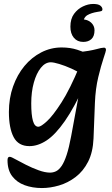

<svg xmlns="http://www.w3.org/2000/svg" viewBox="-20 -730 566 971"><path d="M192 221Q144 221 104.5 206.5Q65 192 41.5 161Q18 130 18 80Q18 63 29 63Q34 63 42 67Q50 71 63 78Q81 88 111.5 103.5Q142 119 175 131Q208 143 233 143Q249 143 263.5 136Q278 129 291.5 109.5Q305 90 317 53.5Q329 17 340 -42L390 -313L372 -337L373 -465Q437 -473 466 -481Q495 -489 506 -489Q516 -489 516 -477Q516 -472 503.5 -435Q491 -398 477 -340Q463 -282 460 -210L453 -30Q450 40 425.5 88Q401 136 362 165.5Q323 195 278.5 208Q234 221 192 221ZM129 9Q73 9 49 -36.5Q25 -82 25 -164Q25 -233 46 -292.5Q67 -352 103.5 -396Q140 -440 188.5 -465Q237 -490 292 -490Q335 -490 370.5 -478.5Q406 -467 431 -455L402 -350Q375 -368 341.5 -383Q308 -398 279.5 -406.5Q251 -415 237 -415Q209 -415 186.5 -387Q164 -359 151 -312Q138 -265 138 -207Q138 -149 146.5 -119Q155 -89 174 -89Q187 -89 217.5 -117Q248 -145 291 -212Q334 -279 383 -397L411 -308Q357 -188 308.5 -118.5Q260 -49 216 -20Q172 9 129 9ZM498 -683Q498 -676 492.5 -674Q487 -672 473 -670Q442 -665 422 -653.5Q402 -642 398 -607L395 -632Q423 -632 440.5 -616Q458 -600 458 -577Q458 -547 442.5 -532.5Q427 -518 401 -518Q371 -518 353.5 -539Q336 -560 336 -595Q336 -635 354.5 -660Q373 -685 399.5 -697.5Q426 -710 451 -710Q477 -710 487.5 -701.5Q498 -693 498 -683Z"/></svg>

Font: Alkatra
Style: Regular
Weight: 400
Designer: Suman Bhandary
Version: Version 1.100;gftools[0.9.22]